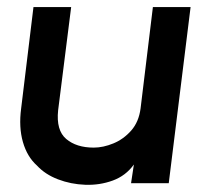

<svg xmlns="http://www.w3.org/2000/svg" viewBox="-20 -520 584 545"><path d="M459 0H352L360 -53Q337 -21 300 -7.5Q263 6 222 4.5Q181 3 144.5 -11Q108 -25 85 -50Q57 -75 45 -117Q33 -159 40 -212L75 -500H182L145 -207Q139 -150 168 -125.5Q197 -101 246 -101Q273 -101 302 -113Q331 -125 352.5 -149.5Q374 -174 379 -212L414 -500H521Z"/></svg>

Font: Kulim Park SemiBold
Style: Italic
Weight: 600
Italic angle: -8°
Designer: Noponies / Dale Sattler
Foundry: Noponies
Version: Version 1.000; ttfautohint (v1.8.3)